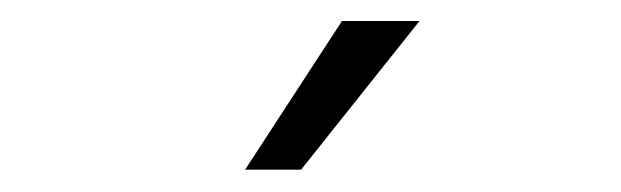

<svg xmlns="http://www.w3.org/2000/svg" viewBox="-20 -731 579 179"><path d="M208.5 -572.8 298.8 -711.4H371.1L260.7 -572.8Z"/></svg>

Font: Varta
Style: Light
Weight: 300
Designer: Joana Correia, Viktoriya Grabowska, Eben Sorkin
Foundry: Sorkin Type
Version: Version 1.002; ttfautohint (v1.3) -l 8 -r 24 -G 200 -x 12 -H